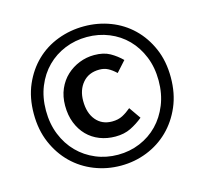

<svg xmlns="http://www.w3.org/2000/svg" viewBox="-98 -764 942 884"><g transform="rotate(-15 373.5 -322.0)"><path d="M374 10Q308 10 248.5 -13.5Q189 -37 144.5 -80.5Q100 -124 73.5 -185.5Q47 -247 47 -324Q47 -401 73.5 -462Q100 -523 144.5 -566Q189 -609 248.5 -631.5Q308 -654 374 -654Q440 -654 499 -631.5Q558 -609 602.5 -566Q647 -523 673.5 -462Q700 -401 700 -324Q700 -247 673.5 -185.5Q647 -124 602.5 -80.5Q558 -37 499 -13.5Q440 10 374 10ZM374 -42Q430 -42 479 -62.5Q528 -83 564 -120Q600 -157 621 -209Q642 -261 642 -324Q642 -387 621 -438.5Q600 -490 564 -526.5Q528 -563 479 -583Q430 -603 374 -603Q318 -603 269 -583Q220 -563 183.5 -526.5Q147 -490 126 -438.5Q105 -387 105 -324Q105 -261 126 -209Q147 -157 183.5 -120Q220 -83 269 -62.5Q318 -42 374 -42ZM384 -126Q344 -126 309.5 -139.5Q275 -153 250 -178.5Q225 -204 210.5 -240.5Q196 -277 196 -323Q196 -367 211.5 -402.5Q227 -438 253.5 -462.5Q280 -487 314 -500.5Q348 -514 385 -514Q430 -514 460 -497Q490 -480 514 -456L469 -406Q450 -424 432 -433.5Q414 -443 391 -443Q340 -443 311 -409Q282 -375 282 -323Q282 -265 310.5 -231Q339 -197 387 -197Q416 -197 437 -208Q458 -219 478 -236L517 -180Q489 -157 457.5 -141.5Q426 -126 384 -126Z"/></g></svg>

Font: TT Toshiba Sans Medium
Style: Regular
Weight: 500
Designer: Paul D. Hunt
Foundry: Toshiba Corporation
Version: Version 2.020;PS 2.000;hotconv 1.0.86;makeotf.lib2.5.63406